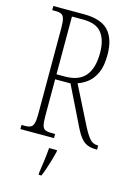

<svg xmlns="http://www.w3.org/2000/svg" viewBox="-137 -785 754 1076"><g transform="rotate(15 239.5 -246.5)"><path d="M34 0V-24H51Q75 -24 87 -30Q99 -36 104 -53.5Q109 -71 109 -108V-606Q109 -642 104 -660Q99 -678 87 -684Q75 -690 51 -690H34V-714H211Q311 -714 354.5 -667Q398 -620 398 -528Q398 -463 380 -423.5Q362 -384 334.5 -362.5Q307 -341 277 -331L389 -109Q411 -66 429.5 -45Q448 -24 474 -24H479V0H474Q444 0 423.5 -8Q403 -16 386 -36Q369 -56 351 -92L239 -320H150V-108Q150 -71 154.5 -53.5Q159 -36 171 -30Q183 -24 207 -24H229V0ZM199 -349Q280 -349 317.5 -394.5Q355 -440 355 -527Q355 -602 323 -643Q291 -684 214 -684H150V-349ZM199 208Q204 172 209 136Q214 100 217 61H263V71Q258 92 250 119.5Q242 147 233 174Q224 201 215 221H199Z"/></g></svg>

Font: Noto Serif Tamil ExtraCondensed ExtraLight
Style: Italic
Weight: 200
Width: 2
Italic angle: -12°
Designer: Indian Type Foundry, Tom Grace, and the Monotype Design Team
Foundry: Monotype Imaging Inc.
Version: Version 2.003; ttfautohint (v1.8.4.7-5d5b)